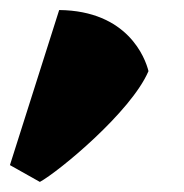

<svg xmlns="http://www.w3.org/2000/svg" viewBox="-25 -240 363 379"><path d="M-5.4 85.9 53.7 119.1C90.3 99.1 233.4 -18.6 268.1 -99.6C261.7 -125.5 227.1 -218.8 91.8 -220.2Z"/></svg>

Font: Fruktur
Style: Regular
Weight: 400
Designer: Viktoriya Grabowska
Foundry: Viktoriya Grabowska
Version: Version 1.002